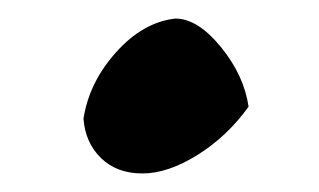

<svg xmlns="http://www.w3.org/2000/svg" viewBox="-20 -437 344 207"><path d="M70 -309Q76 -348 105 -380.5Q134 -413 169 -417Q193 -417 218 -386.5Q243 -356 248 -322Q225 -290 193 -270Q161 -250 133.5 -250Q106 -250 89 -266.5Q72 -283 70 -309Z"/></svg>

Font: Tillana SemiBold
Style: Regular
Weight: 600
Designer: Lipi Raval (Devanagari, Latin), Jonny Pinhorn (Latin)
Foundry: Indian Type Foundry
Version: Version 2.003;PS 1.0;hotconv 1.0.79;makeotf.lib2.5.61930; tt